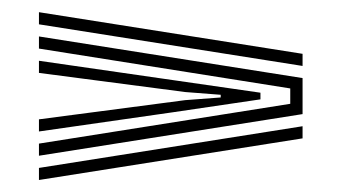

<svg xmlns="http://www.w3.org/2000/svg" viewBox="-20 -533 560 315"><path d="M43.9 -493.1V-513L476.4 -444.7V-424.8ZM43.9 -277.5V-297.4L456.2 -362.7V-387.9L43.9 -453.3V-473.2L476.4 -404.9V-345.8ZM43.9 -317.3V-337.2L283.8 -368.7L342.1 -373.1V-377.5L283.8 -382L43.9 -413.4V-433.3L263.6 -401.6L407.3 -380.9V-370L263.6 -348.8ZM43.9 -237.7V-257.5L476.4 -325.9V-306Z"/></svg>

Font: Big Shoulders Inline Thin
Style: Regular
Weight: 100
Designer: Patric King
Foundry: XO Type Co
Version: Version 2.002